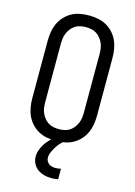

<svg xmlns="http://www.w3.org/2000/svg" viewBox="-141 -816 782 1111"><g transform="rotate(15 250.0 -260.0)"><path d="M250 8Q223 8 196.5 3Q170 -2 147 -14.5Q124 -27 105.5 -47Q87 -67 76 -91Q65 -115 60.5 -141.5Q56 -168 56 -195V-540Q56 -567 60.5 -593.5Q65 -620 76 -644Q87 -668 105.5 -688Q124 -708 147 -720.5Q170 -733 196.5 -738Q223 -743 250 -743Q277 -743 303.5 -738Q330 -733 353 -720.5Q376 -708 394.5 -688Q413 -668 424 -644Q435 -620 439.5 -593.5Q444 -567 444 -540V-195Q444 -168 439.5 -141.5Q435 -115 424 -91Q413 -67 394.5 -47Q376 -27 353 -14.5Q330 -2 303.5 3Q277 8 250 8ZM250 -62Q267 -62 283.5 -65.5Q300 -69 314 -78Q328 -87 338.5 -100.5Q349 -114 355.5 -129.5Q362 -145 364 -161.5Q366 -178 366 -195V-540Q366 -557 364 -573.5Q362 -590 355.5 -605.5Q349 -621 338.5 -634.5Q328 -648 314 -657Q300 -666 283.5 -669.5Q267 -673 250 -673Q233 -673 216.5 -669.5Q200 -666 186 -657Q172 -648 161.5 -634.5Q151 -621 144.5 -605.5Q138 -590 136 -573.5Q134 -557 134 -540V-195Q134 -178 136 -161.5Q138 -145 144.5 -129.5Q151 -114 161.5 -100.5Q172 -87 186 -78Q200 -69 216.5 -65.5Q233 -62 250 -62ZM280 223Q259 223 238 217.5Q217 212 199.5 199.5Q182 187 172 167Q162 147 162 126Q162 106 169 86.5Q176 67 186.5 50Q197 33 211 18.5Q225 4 242 -8H299V0Q285 10 274 23Q263 36 254.5 50.5Q246 65 239 81Q232 97 232 114Q232 124 237 133.5Q242 143 250 149Q258 155 268.5 157.5Q279 160 289 160Q297 160 305.5 159Q314 158 322 156V219Q311 221 301 222Q291 223 280 223Z"/></g></svg>

Font: Iosevka Custom
Style: Regular
Weight: 400
Monospace: yes
Designer: Belleve Invis
Foundry: Belleve Invis
Version: Version 32.5.0; ttfautohint (v1.8.4)